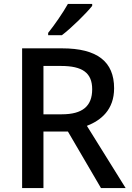

<svg xmlns="http://www.w3.org/2000/svg" viewBox="-20 -961 672 981"><path d="M451 -941H327C302 -896 256 -830 226 -793V-781H296C344 -817 422 -894 451 -931ZM297 -714H93V0H202V-289H327L496 0H622L424 -318C496 -346 563 -400 563 -510C563 -646 477 -714 297 -714ZM292 -624C401 -624 451 -589 451 -505C451 -419 402 -377 296 -377H202V-624Z"/></svg>

Font: Noto Sans Cherokee Medium
Style: Regular
Weight: 500
Designer: Monotype Design Team
Foundry: Monotype Imaging Inc.
Version: Version 2.001